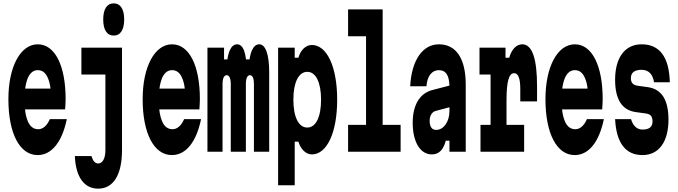

<svg xmlns="http://www.w3.org/2000/svg" viewBox="-20 -904 4040 1144"><path d="M368 -252C369 -268 371 -292 371 -313C371 -516 306 -640 205 -640C103 -640 30 -509 30 -313C30 -108 98 20 204 20C288 20 350 -58 378 -194H277C261 -157 237 -134 208 -134C180 -134 159 -150 146 -181C138 -200 132 -223 129 -252ZM130 -376C133 -401 139 -422 146 -440C160 -471 180 -486 205 -486C232 -486 251 -471 264 -442C272 -425 278 -403 281 -376Z M465 -460H608V-10C608 39 592 70 565 70C546 70 534 55 525 26H426C431 150 481 220 565 220C656 220 707 137 707 -10V-620H465ZM657 -692C698 -692 720 -727 720 -788C720 -849 698 -884 657 -884C617 -884 595 -849 595 -788C595 -727 617 -692 657 -692Z M1168 -252C1169 -268 1171 -292 1171 -313C1171 -516 1106 -640 1005 -640C903 -640 830 -509 830 -313C830 -108 898 20 1004 20C1088 20 1150 -58 1178 -194H1077C1061 -157 1037 -134 1008 -134C980 -134 959 -150 946 -181C938 -200 932 -223 929 -252ZM930 -376C933 -401 939 -422 946 -440C960 -471 980 -486 1005 -486C1032 -486 1051 -471 1064 -442C1072 -425 1078 -403 1081 -376Z M1216 0H1306V-404C1306 -437 1315 -456 1331 -456C1346 -456 1355 -437 1355 -404V0H1445V-404C1445 -437 1454 -456 1469 -456C1485 -456 1493 -437 1493 -404V0H1584V-473C1584 -580 1562 -640 1525 -640C1506 -640 1492 -628 1481 -604C1475 -590 1470 -572 1467 -550H1446C1443 -572 1439 -590 1434 -604C1424 -628 1410 -640 1393 -640C1374 -640 1360 -628 1349 -604C1343 -590 1338 -572 1335 -550H1315V-620H1216Z M1736 200V-60H1758C1771 -15 1803 16 1838 16C1928 16 1989 -114 1989 -310C1989 -506 1928 -636 1838 -636C1803 -636 1771 -607 1758 -560H1736V-620H1637V200ZM1811 -144C1759 -144 1728 -207 1728 -310C1728 -413 1759 -476 1811 -476C1862 -476 1893 -413 1893 -310C1893 -207 1862 -144 1811 -144Z M2054 -688H2161V-160H2054V0H2367V-160H2260V-848H2054Z M2658 -66V0H2755V-400C2755 -555 2698 -640 2595 -640C2499 -640 2432 -546 2424 -390H2521C2525 -450 2553 -486 2595 -486C2617 -486 2633 -477 2643 -460C2652 -445 2657 -423 2658 -394L2554 -367C2481 -347 2439 -279 2439 -172C2439 -60 2483 16 2553 16C2596 16 2623 -13 2636 -66ZM2658 -242C2658 -180 2624 -130 2579 -130C2552 -130 2540 -150 2540 -186C2540 -215 2555 -238 2576 -243L2658 -265Z M2837 -460H2903V-160H2843V0H3103V-160H2998V-306C2998 -417 3012 -468 3043 -468C3068 -468 3080 -437 3080 -374V-300H3180V-388C3180 -555 3151 -640 3092 -640C3057 -640 3029 -611 3014 -560H2992V-620H2837Z M3568 -252C3569 -268 3571 -292 3571 -313C3571 -516 3506 -640 3405 -640C3303 -640 3230 -509 3230 -313C3230 -108 3298 20 3404 20C3488 20 3550 -58 3578 -194H3477C3461 -157 3437 -134 3408 -134C3380 -134 3359 -150 3346 -181C3338 -200 3332 -223 3329 -252ZM3330 -376C3333 -401 3339 -422 3346 -440C3360 -471 3380 -486 3405 -486C3432 -486 3451 -471 3464 -442C3472 -425 3478 -403 3481 -376Z M3645 -194C3652 -53 3707 20 3808 20C3905 20 3963 -58 3963 -191C3963 -310 3922 -374 3838 -385L3780 -393C3752 -397 3739 -411 3739 -438C3739 -471 3760 -488 3803 -488C3846 -488 3869 -461 3877 -414H3971C3967 -565 3910 -640 3803 -640C3703 -640 3645 -560 3645 -429C3645 -312 3686 -247 3769 -236L3827 -228C3856 -224 3868 -211 3868 -180C3868 -148 3848 -132 3808 -132C3773 -132 3751 -157 3740 -194Z"/></svg>

Font: Yard Headline
Style: Regular
Weight: 400
Monospace: yes
Designer: Roman Shamin
Foundry: Evil Martians
Version: Version 1.000